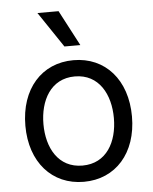

<svg xmlns="http://www.w3.org/2000/svg" viewBox="-55 -830 707 887"><g transform="rotate(-5 298.5 -386.5)"><path d="M298.3 11.4C446 11.4 545.5 -100.9 545.5 -269.9C545.5 -440.3 446 -552.6 298.3 -552.6C150.6 -552.6 51.1 -440.3 51.1 -269.9C51.1 -100.9 150.6 11.4 298.3 11.4ZM298.3 -63.9C186.1 -63.9 134.9 -160.5 134.9 -269.9C134.9 -379.3 186.1 -477.3 298.3 -477.3C410.5 -477.3 461.6 -379.3 461.6 -269.9C461.6 -160.5 410.5 -63.9 298.3 -63.9ZM262.8 -619.3H336.6L250 -784.1H152Z"/></g></svg>

Font: Karasuma Gothic
Style: Regular
Weight: 400
Designer: Rasmus Andersson, Ryoko Nishizuka
Foundry: Genbu
Version: Version 1.00